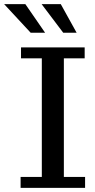

<svg xmlns="http://www.w3.org/2000/svg" viewBox="-73 -912 459 932"><path d="M27 0V-53H130V-629H29V-682H338V-629H237V-53H340V0ZM76 -753 -53 -892H50L146 -753ZM234 -753 129 -892H222L299 -753Z"/></svg>

Font: Montagu Slab 24pt
Style: Regular
Weight: 400
Designer: Florian Karsten
Foundry: Florian Karsten
Version: Version 1.000